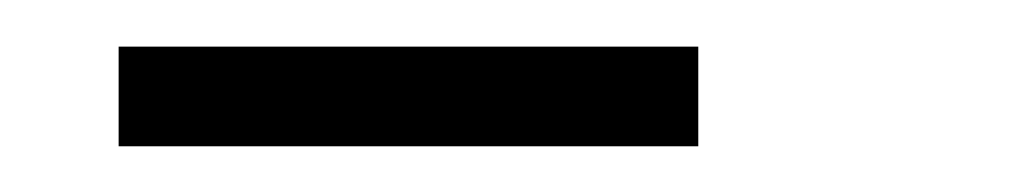

<svg xmlns="http://www.w3.org/2000/svg" viewBox="-20 -710 447 84"><path d="M31.9 -689.6H285.5V-646H31.9Z"/></svg>

Font: Big Shoulders Thin
Style: Regular
Weight: 100
Version: Version 2.002